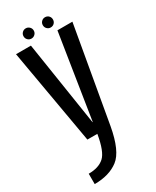

<svg xmlns="http://www.w3.org/2000/svg" viewBox="-232 -753 847 1044"><g transform="rotate(-30 191.5 -231.5)"><path d="M117.5 0H263L367.5 -596H273.5L190.5 -68H189L107 -596H13.5ZM31 229.5Q123 229.5 180.2 185.8Q237.5 142 263 0H180Q163 102 128.8 133.2Q94.5 164.5 31 164.5ZM129.5 -627.5Q142.5 -627.5 152 -636.8Q161.5 -646 161.5 -659.5Q161.5 -673 152 -682.2Q142.5 -691.5 129.5 -691.5Q116 -691.5 106.8 -682.2Q97.5 -673 97.5 -659.5Q97.5 -646 106.8 -636.8Q116 -627.5 129.5 -627.5ZM250 -627.5Q264 -627.5 273 -636.8Q282 -646 282 -659.5Q282 -673 273 -682.2Q264 -691.5 250 -691.5Q237 -691.5 227.8 -682.2Q218.5 -673 218.5 -659.5Q218.5 -646 227.8 -636.8Q237 -627.5 250 -627.5Z"/></g></svg>

Font: Anybody Condensed
Style: Regular
Weight: 400
Width: 3
Designer: Tyler Finck
Foundry: Etcetera Type Company
Version: Version 1.113;gftools[0.9.25]